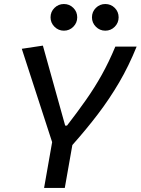

<svg xmlns="http://www.w3.org/2000/svg" viewBox="-20 -922 690 942"><path d="M196.3 0 235.8 -224.6 86.9 -682.6 190.4 -698.2 299.8 -305.7H308.6Q360.4 -372.6 402.3 -432.4Q444.3 -492.2 479.5 -555.2Q514.6 -618.2 545.9 -693.4H650.4Q611.8 -598.1 564.5 -517.3Q517.1 -436.5 460.2 -361.8Q403.3 -287.1 335 -210.4L297.9 0ZM293.5 -771.5Q266.6 -771.5 247.3 -790.8Q228 -810.1 228 -836.9Q228 -864.3 247.3 -883.3Q266.6 -902.3 293.5 -902.3Q320.8 -902.3 339.8 -883.3Q358.9 -864.3 358.9 -836.9Q358.9 -810.1 339.8 -790.8Q320.8 -771.5 293.5 -771.5ZM496.6 -771.5Q469.7 -771.5 450.4 -790.8Q431.2 -810.1 431.2 -836.9Q431.2 -864.3 450.4 -883.3Q469.7 -902.3 496.6 -902.3Q523.9 -902.3 543 -883.3Q562 -864.3 562 -836.9Q562 -810.1 543 -790.8Q523.9 -771.5 496.6 -771.5Z"/></svg>

Font: Cascadia Code NF
Style: Italic
Weight: 400
Italic angle: -10°
Monospace: yes
Designer: Aaron Bell
Foundry: Saja Typeworks
Version: Version 2404.023; ttfautohint (v1.8.4)